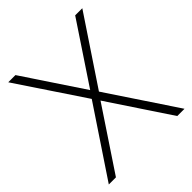

<svg xmlns="http://www.w3.org/2000/svg" viewBox="-205 -865 991 991"><g transform="rotate(-45 290.5 -370.0)"><path d="M14 0 264 -374.5 20 -740H72.5L290.5 -412.5L508.5 -740H560.5L317 -375L566.5 0H513.5L290 -336.5L66 0Z"/></g></svg>

Font: Encode Sans SmCnd XLt
Style: Regular
Weight: 200
Width: 4
Designer: Multiple Designers
Foundry: Impallari Type
Version: Version 3.002; ttfautohint (v1.8.3) -l 8 -r 50 -G 200 -x 14 